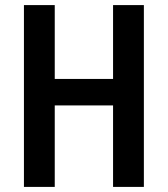

<svg xmlns="http://www.w3.org/2000/svg" viewBox="-20 -734 658 754"><path d="M545 0H424V-320H195V0H74V-714H195V-424H424V-714H545Z"/></svg>

Font: Noto Sans Georgian Condensed SemiBold
Style: Regular
Weight: 600
Width: 3
Designer: Monotype Design Team, Akaki Razmadze
Foundry: Google LLC
Version: Version 2.005; ttfautohint (v1.8.4.7-5d5b)